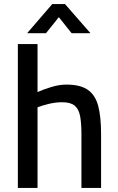

<svg xmlns="http://www.w3.org/2000/svg" viewBox="-20 -929 583 949"><path d="M68.3 0V-711.2H165.5V-473.8Q190.7 -485.5 231.2 -498.2Q271.7 -510.9 308.1 -510.9Q377.3 -510.9 414.4 -484.8Q451.5 -458.7 465.5 -405Q479.6 -351.4 479.6 -266.9V0H382.5V-264.3Q382.5 -319.8 376 -354.7Q369.5 -389.7 349.2 -406.7Q328.9 -423.7 287.4 -423.7Q254.1 -423.7 219.7 -415.2Q185.3 -406.7 165.5 -398.7V0ZM114.1 -764.9 238.2 -908.8H301.4L427.1 -764.9H333.9L270.8 -844.2L207.3 -764.9Z"/></svg>

Font: TitilliumWeb ExtraLight
Style: Regular
Weight: 400
Designer: Mohamed Gaber, Accademia di Belle Arti di Urbino and others
Foundry: Kief Type Foundry, Accademia di Belle Arti di Urbino and others
Version: Version 3.000; ttfautohint (v1.8.2)